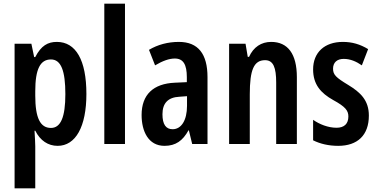

<svg xmlns="http://www.w3.org/2000/svg" viewBox="-20 -780 2047 1040"><path d="M288 -553C239 -553 203 -533 171 -471H165L150 -543H59V240H171V13C171 -7 169 -35 167 -72H171C198 -18 241 10 292 10C390 10 448 -94 448 -271C448 -454 391 -553 288 -553ZM256 -458C311 -458 334 -396 334 -270C334 -146 309 -87 256 -87C198 -87 171 -141 171 -262V-286C171 -406 198 -458 256 -458Z M657 0V-760H545V0Z M949 -553C889 -553 834 -538 787 -510L820 -426C862 -451 897 -463 927 -463C973 -463 992 -430 992 -362V-335L927 -332C811 -327 747 -268 747 -157C747 -70 783 10 871 10C932 10 970 -18 1001 -74H1003L1021 0H1104V-362C1104 -487 1054 -553 949 -553ZM952 -256 993 -259V-207C993 -128 962 -80 915 -80C879 -80 860 -106 860 -161C860 -221 890 -253 952 -256Z M1449 -553C1395 -553 1353 -525 1329 -472H1322L1310 -543H1221V0H1333V-269C1333 -402 1355 -454 1416 -454C1461 -454 1476 -413 1476 -333V0H1588V-362C1588 -488 1539 -553 1449 -553Z M1978 -154C1978 -237 1932 -280 1866 -320C1800 -360 1784 -375 1784 -408C1784 -441 1805 -461 1842 -461C1877 -461 1910 -447 1940 -426L1974 -514C1931 -540 1888 -553 1837 -553C1738 -553 1676 -496 1676 -404C1676 -323 1717 -276 1785 -238C1851 -202 1867 -181 1867 -149C1867 -109 1844 -88 1803 -88C1757 -88 1710 -107 1676 -131V-20C1714 -1 1760 10 1812 10C1916 10 1978 -47 1978 -154Z"/></svg>

Font: Noto Sans Myanmar UI ExtraCondensed SemiBold
Style: Regular
Weight: 600
Width: 2
Designer: Monotype Design Team
Foundry: Monotype Imaging Inc.
Version: Version 2.103